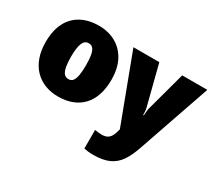

<svg xmlns="http://www.w3.org/2000/svg" viewBox="-149 -833 1482 1343"><g transform="rotate(30 592.5 -161.5)"><path d="M569 -278Q569 -209 551 -155Q533 -101 498.5 -64.5Q464 -28 414.5 -9Q365 10 303 10Q245 10 196.5 -9Q148 -28 112.5 -64.5Q77 -101 57.5 -155Q38 -209 38 -278Q38 -370 70 -433.5Q102 -497 162.5 -530Q223 -563 306 -563Q382 -563 441.5 -530Q501 -497 535 -433.5Q569 -370 569 -278ZM243 -278Q243 -231 249 -198Q255 -165 268.5 -148.5Q282 -132 305 -132Q328 -132 340.5 -148.5Q353 -165 358.5 -198Q364 -231 364 -278Q364 -325 358.5 -357Q353 -389 340 -405Q327 -421 304 -421Q271 -421 257 -385Q243 -349 243 -278ZM588 -553H797L878 -236Q880 -229 881.5 -219Q883 -209 883.5 -198Q884 -187 884 -176H889Q891 -194 892 -210Q893 -226 896 -236L982 -553H1185L982 34Q959 102 928 148Q897 194 847.5 217Q798 240 719 240Q694 240 676.5 237.5Q659 235 645 232V82Q655 84 669.5 86Q684 88 700 88Q730 88 747.5 77Q765 66 774.5 46.5Q784 27 790 4L793 -8Z"/></g></svg>

Font: Noto Sans Display Black
Style: Regular
Weight: 900
Designer: Monotype Design Team
Foundry: Monotype Imaging Inc.
Version: Version 2.003